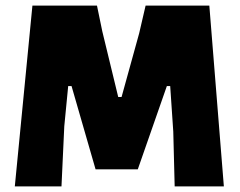

<svg xmlns="http://www.w3.org/2000/svg" viewBox="-20 -667 859 687"><path d="M781 0H605L600 -196L589 -359H577L473 -61H322L236 -359H224L210 -215L200 0H33L96 -647H327L346 -555L403 -320H415L478 -548L501 -647H729Z"/></svg>

Font: Luna Sans Black
Style: Regular
Weight: 900
Designer: Juan Pablo del Peral
Foundry: Huerta Tipografica
Version: Version 2.001; ttfautohint (v1.5)